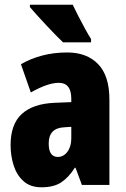

<svg xmlns="http://www.w3.org/2000/svg" viewBox="-20 -786 534 816"><path d="M266 -563Q349 -563 397 -513.5Q445 -464 445 -363V0H328L301 -73H298Q271 -31 239.5 -10.5Q208 10 156 10Q109 10 80 -16Q51 -42 38 -83Q25 -124 25 -169Q25 -258 72.5 -301.5Q120 -345 211 -349L283 -352V-366Q283 -434 230 -434Q183 -434 111 -393L69 -513Q110 -537 159.5 -550Q209 -563 266 -563ZM253 -245Q187 -242 187 -176Q187 -119 226 -119Q250 -119 266.5 -141Q283 -163 283 -198V-247ZM289 -766Q298 -747 313 -717.5Q328 -688 343 -661Q358 -634 367 -620V-606H248Q236 -617 216.5 -637Q197 -657 175.5 -680Q154 -703 135.5 -723.5Q117 -744 107 -756V-766Z"/></svg>

Font: Noto Sans Sinhala ExtraCondensed Black
Style: Regular
Weight: 900
Width: 2
Designer: Jelle Bosma - Monotype Design Team
Foundry: Monotype Imaging Inc.
Version: Version 2.006; ttfautohint (v1.8.4.7-5d5b)